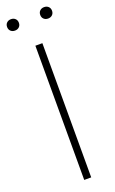

<svg xmlns="http://www.w3.org/2000/svg" viewBox="-181 -939 588 980"><g transform="rotate(-20 113.0 -449.5)"><path d="M94 -729H132V0H94ZM171 -868Q171 -882 180 -890.5Q189 -899 203 -899Q217 -899 226 -890.5Q235 -882 235 -868Q235 -854 226 -845.5Q217 -837 203 -837Q189 -837 180 -845.5Q171 -854 171 -868ZM-9 -868Q-9 -882 0 -890.5Q9 -899 23 -899Q37 -899 46 -890.5Q55 -882 55 -868Q55 -854 46 -845.5Q37 -837 23 -837Q9 -837 0 -845.5Q-9 -854 -9 -868Z"/></g></svg>

Font: Mona Sans VF XLt
Style: Regular
Weight: 200
Designer: Deni Anggara
Foundry: GitHub
Version: Version 2.000;Glyphs 3.2.3 (3260)